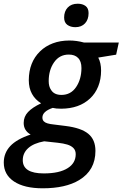

<svg xmlns="http://www.w3.org/2000/svg" viewBox="-71 -767 655 1027"><path d="M157.2 240.2Q59.1 240.2 4.2 203.9Q-50.8 167.5 -50.8 102.5Q-50.8 51.8 -16.4 14.6Q18.1 -22.5 92.8 -47.4Q55.7 -68.4 55.7 -109.4Q55.7 -143.1 78.9 -167.7Q102.1 -192.4 148.9 -214.4Q117.2 -233.9 100.1 -264.9Q83 -295.9 83 -338.4Q83.5 -434.1 143.1 -492.2Q171.4 -520 211.4 -535.2Q251.5 -550.3 300.3 -550.3Q338.4 -550.3 377.9 -539.6H564.5L550.3 -474.6L454.6 -459Q469.7 -430.2 469.7 -389.6Q469.7 -342.8 454.3 -304.7Q439 -266.6 410.6 -240.2Q353 -186 255.9 -185.5Q228 -185.5 210.9 -189.9Q155.8 -170.9 155.8 -138.2Q155.8 -125.5 163.6 -117.7Q170.4 -110.8 183.8 -106.9Q197.3 -103 216.8 -101.1L279.3 -93.3Q362.8 -83 401.1 -51.5Q439.5 -20 439.5 40Q439.5 144 352.5 196.3Q279.8 240.2 157.2 240.2ZM257.8 -259.3Q307.6 -259.3 335.9 -301Q364.3 -342.8 364.7 -402.8Q364.7 -439.5 346.2 -457.5Q329.1 -475.1 296.9 -475.1Q247.1 -475.1 218.3 -433.8Q189.5 -392.6 189.5 -333Q189.5 -304.2 202.1 -286.1Q218.3 -259.3 257.8 -259.3ZM163.1 160.6Q247.6 160.6 292 131.8Q334 105 334 57.6Q334 37.1 321.3 24.4Q309.6 12.7 289.1 6.3Q268.6 0 237.8 -3.4L165.5 -11.2Q108.9 -1 79.8 25.4Q50.8 51.8 50.8 89.8Q50.8 160.6 163.1 160.6ZM332 -621.6Q306.6 -621.6 289.3 -634Q272 -646.5 272 -673.3Q272 -706.5 291.3 -726.8Q310.5 -747.1 344.7 -747.1Q370.1 -747.1 386.5 -735.1Q402.8 -723.1 402.8 -696.8Q402.8 -662.6 383.8 -642.1Q364.7 -621.6 332 -621.6Z"/></svg>

Font: Open Sans SemiBold
Style: Italic
Weight: 600
Italic angle: -12°
Designer: Monotype Design Team
Foundry: Monotype Imaging Inc.
Version: Version 3.003; ttfautohint (v1.8.4)